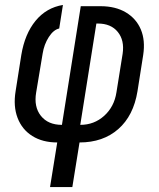

<svg xmlns="http://www.w3.org/2000/svg" viewBox="-20 -575 640 775"><path d="M182 180 211 0Q152 0 110.5 -26Q69 -52 51 -99Q33 -146 43 -207L66 -353Q80 -438 123.5 -491Q167 -544 234 -555L219 -460Q196 -455 177 -425.5Q158 -396 152 -358L126 -202Q116 -144 145 -107.5Q174 -71 230 -71L306 -550H386Q446 -550 488 -525Q530 -500 548.5 -456Q567 -412 558 -353L535 -207Q519 -108 457.5 -54Q396 0 301 0L272 180ZM304 -71Q360 -71 400.5 -107.5Q441 -144 450 -202L475 -358Q483 -412 455.5 -446Q428 -480 375 -480H369Z"/></svg>

Font: JetBrains Mono NL
Style: Italic
Weight: 400
Italic angle: -9°
Monospace: yes
Designer: Philipp Nurullin, Konstantin Bulenkov
Foundry: JetBrains
Version: Version 2.305; ttfautohint (v1.8.4.7-5d5b)